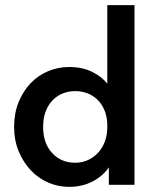

<svg xmlns="http://www.w3.org/2000/svg" viewBox="-20 -720 609 748"><path d="M249 8Q207 8 168.5 -8.5Q130 -25 100.5 -56Q71 -87 53 -130Q35 -173 35 -226Q35 -279 52.5 -322Q70 -365 99 -395.5Q128 -426 167 -442.5Q206 -459 249 -459Q300 -459 338 -440.5Q376 -422 398 -394V-700H504V0H404V-68Q381 -34 340.5 -13Q300 8 249 8ZM273 -86Q301 -86 324 -97Q347 -108 363.5 -126.5Q380 -145 389 -170Q398 -195 398 -224V-232Q398 -260 389.5 -284Q381 -308 365 -326Q349 -344 325.5 -354.5Q302 -365 273 -365Q247 -365 224.5 -356Q202 -347 185 -329.5Q168 -312 158 -286Q148 -260 148 -226Q148 -162 183 -124Q218 -86 273 -86Z"/></svg>

Font: Tilda Sans Semibold
Style: Regular
Weight: 600
Designer: ParaType Ltd
Foundry: ParaType Ltd
Version: Version 1.009